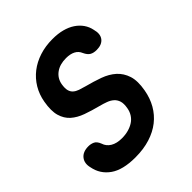

<svg xmlns="http://www.w3.org/2000/svg" viewBox="-206 -871 1011 1011"><g transform="rotate(-45 300.0 -365.0)"><path d="M411.2 -574.5Q402.1 -597.2 381.2 -607.8Q360.4 -618.5 329.4 -618.5Q282.5 -618.5 252.7 -596.5Q222.9 -574.6 216.3 -537.2Q212 -510.4 216.1 -494.2Q220.2 -478.1 231.4 -468.1Q242.6 -458 259.6 -452.1Q276.6 -446.2 297.8 -440.6Q345.2 -428.3 387.4 -413.2Q429.5 -398 458.5 -372Q487.4 -345.9 500.2 -306.2Q512.9 -266.4 501.9 -205.3Q493.2 -155.9 470.6 -116.4Q447.9 -76.8 412.4 -48.8Q376.8 -20.7 328.1 -5.4Q279.4 10 218 10Q124.9 10 75 -25.4Q25.1 -60.9 13.9 -120.7Q4.4 -157.9 23.7 -182.4Q43.1 -207 84.4 -207Q102.3 -207 118.1 -199.7Q133.8 -192.4 143.4 -167.6Q151.5 -141.3 176.2 -126.4Q200.8 -111.5 239.6 -111.5Q266 -111.5 288.4 -117.8Q310.9 -124 328.2 -135.5Q345.6 -147 356.6 -164.5Q367.7 -181.9 371.3 -203.9Q376.6 -233.6 370.8 -252.2Q365 -270.9 351.4 -282.9Q337.9 -295 318.2 -302.2Q298.6 -309.5 275.5 -315.4Q228.9 -327.4 189.5 -341.5Q150.2 -355.7 123.9 -379Q97.7 -402.4 86.8 -439.8Q76 -477.3 86.4 -536.6Q94.4 -582.7 116.9 -620.3Q139.5 -657.9 173.9 -684.6Q208.4 -711.3 252.9 -725.6Q297.4 -740 350 -740Q390 -740 422 -731.6Q454 -723.2 478.1 -707.2Q502.1 -691.2 517.6 -669Q533 -646.7 538.2 -620Q549 -580.8 531.3 -557.6Q513.5 -534.4 474.1 -534.4Q451.3 -534.4 436.5 -543Q421.8 -551.7 411.2 -574.5Z"/></g></svg>

Font: Maple Mono
Style: Italic
Weight: 400
Italic angle: -10°
Monospace: yes
Designer: subframe7536
Version: Version 7.300